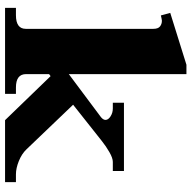

<svg xmlns="http://www.w3.org/2000/svg" viewBox="-19 -738 757 759"><g transform="rotate(90 359.5 -358.5)"><path d="M700 -43V0H455L281 -180L273 -174V-83Q273 -43 326 -43H351V0H11V-43H40Q94 -43 94 -82V-586Q94 -605 84.5 -612.5Q75 -620 62 -620Q58 -620 41 -616L31 -653L236 -717H273V-252L443 -379Q454 -388 454 -397Q454 -408 440 -417Q426 -426 409 -426H386V-470H656V-426H620Q605 -426 581.5 -412.5Q558 -399 538 -383L394 -269L570 -85Q588 -66 616.5 -54.5Q645 -43 669 -43Z"/></g></svg>

Font: Taviraj
Style: Bold
Weight: 700
Designer: Katatrad Team
Foundry: CadsonDemak
Version: Version 1.001